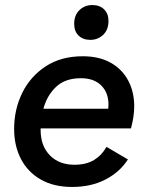

<svg xmlns="http://www.w3.org/2000/svg" viewBox="-20 -732 581 761"><path d="M266 9Q193 9 141.5 -20.5Q90 -50 63 -102Q36 -154 36 -221Q36 -298 68 -363.5Q100 -429 161 -469Q222 -509 308 -509Q373 -509 418.5 -483.5Q464 -458 488 -413Q512 -368 512 -311Q512 -270 499 -223H141Q141 -220 141 -217Q141 -154 177.5 -116.5Q214 -79 275 -79Q322 -79 353 -98Q384 -117 402 -150L487 -100Q455 -50 398 -20.5Q341 9 266 9ZM301 -422Q238 -422 202 -387.5Q166 -353 152 -301H409Q410 -309 410 -317Q410 -365 381 -393.5Q352 -422 301 -422ZM338 -574Q309 -574 291.5 -591Q274 -608 274 -637Q274 -672 295 -692Q316 -712 346 -712Q375 -712 392.5 -695Q410 -678 410 -649Q410 -614 389 -594Q368 -574 338 -574Z"/></svg>

Font: Prodigy Sans Medium
Style: Italic
Weight: 500
Italic angle: -13°
Designer: Wei Huang
Foundry: Wei Huang
Version: Version 1.003; ttfautohint (v1.8.3)